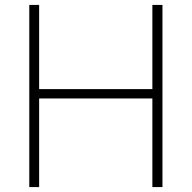

<svg xmlns="http://www.w3.org/2000/svg" viewBox="-20 -760 778 780"><path d="M99 -740H139V-398H599V-740H640V0H599V-360H139V0H99Z"/></svg>

Font: Encode Sans Normal
Style: Thin
Weight: 100
Designer: Pablo Impallari, Andres Torresi
Foundry: Pablo Impallari, Andres Torresi
Version: Version 1.000; ttfautohint (v1.00) -l 8 -r 50 -G 200 -x 14 -